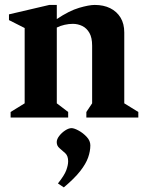

<svg xmlns="http://www.w3.org/2000/svg" viewBox="-20 -486 607 794"><path d="M23.9 0V-22.9L82 -58.7V-370.1L17.1 -402.9V-426.6L183.9 -465.6H214.9V-407.2Q266.1 -441.5 307.1 -453.6Q348.1 -465.6 371.7 -465.6Q408.4 -465.6 435.7 -452.1Q463.1 -438.5 478.5 -413.2Q493.9 -387.9 493.9 -351.6V-58.7L552 -22.9V0H337.1V-22.9L361 -58.7V-297.1Q361 -330.3 349.8 -349.9Q338.5 -369.6 320.3 -378.5Q302 -387.4 280.9 -387.4Q264.9 -387.4 247.4 -383.5Q229.9 -379.6 214.9 -372.1V-58.7L261.9 -22.9V0ZM243.9 288.9 219.6 272.6Q246.4 239.1 254.1 217.9Q261.8 196.6 261.8 180.9Q261.8 158.7 250.1 147.8Q238.5 136.9 226.6 127.2Q214.6 117.6 214.6 101.7Q214.6 89.5 224.9 76.2Q235.1 62.9 249.6 53.4Q264.1 43.9 275.9 43.9Q286.4 43.9 305 53.9Q323.6 64 338.6 80.1Q353.6 96.1 353.6 115.1Q353.6 139.2 344.4 165.4Q335.2 191.5 311.7 221.6Q288.2 251.7 243.9 288.9Z"/></svg>

Font: Ancizar Serif Light
Style: Regular
Weight: 300
Designer: Cesar Puertas, Viviana Monsalve, Julian Moncada, Julian Prieto, Jose Castro, Felipe Aragon, Mariel Hernandez, Sara Alarc
Version: Version 8.100